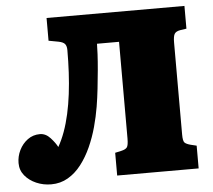

<svg xmlns="http://www.w3.org/2000/svg" viewBox="-51 -756 915 824"><g transform="rotate(-5 406.5 -343.5)"><path d="M137 13Q103 13 73 0Q43 -13 24 -36Q5 -59 5 -90Q5 -119 18 -145.5Q31 -172 54 -189Q77 -206 107 -206Q132 -206 152 -184Q172 -162 181 -144Q197 -172 209.5 -206.5Q222 -241 231 -281.5Q240 -322 245.5 -366.5Q251 -411 253.5 -458.5Q256 -506 256 -555Q256 -572 249 -581Q242 -590 222 -594L179 -602V-700H773V-602L746 -598Q728 -595 721.5 -585Q715 -575 715 -547V-151Q715 -123 722 -116Q729 -109 748 -104L773 -98V0H422V-98L449 -104Q467 -108 473.5 -116.5Q480 -125 480 -155V-571H385Q385 -556 383.5 -526Q382 -496 378.5 -457.5Q375 -419 370.5 -378.5Q366 -338 360 -302Q353 -260 341 -216Q329 -172 310.5 -131Q292 -90 267 -57.5Q242 -25 209.5 -6Q177 13 137 13Z"/></g></svg>

Font: Literata Variable Black
Style: Regular
Weight: 900
Designer: Latin by Veronika Burian and Jose Scaglione. Greek by Irene Vlachou. Cyrillic by Vera Evstafieva.
Foundry: TypeTogether
Version: Version 3.021